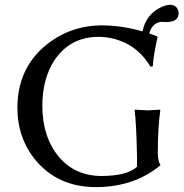

<svg xmlns="http://www.w3.org/2000/svg" viewBox="-20 -763 758 793"><path d="M682.1 -743.2Q711.4 -743.2 717.3 -713.9Q717.8 -710 717.8 -707Q716.3 -672.4 668 -671.9Q664.1 -671.9 656.2 -672.4Q649.9 -672.9 647.9 -672.9Q642.1 -672.4 640.1 -671.9Q607.4 -665 596.7 -625L628.9 -612.8L630.9 -609.9Q614.7 -541 610.8 -488.8L601.1 -487.8Q545.4 -582 440.9 -605Q414.1 -610.8 387.2 -610.8Q270.5 -610.8 205.6 -515.1Q155.3 -439 154.8 -327.1Q154.8 -197.3 223.6 -114.7Q290 -36.6 398.9 -36.1Q505.4 -36.6 545.9 -74.2V-117.2Q543 -255.9 536.1 -307.1L538.1 -310.1Q540 -310.1 588.9 -307.1L641.1 -310.1L642.1 -307.1Q632.3 -239.7 631.8 -137.2V-130.9Q632.3 -95.7 642.1 -83V-80.1Q533.7 9.8 376 9.8Q221.7 9.8 128.9 -99.1Q52.2 -190.9 51.8 -316.9Q51.8 -481.9 172.9 -579.1Q271.5 -657.7 400.9 -658.2Q481.9 -658.2 568.8 -633.3Q582 -701.2 641.6 -731.4Q664.1 -742.7 682.1 -743.2Z"/></svg>

Font: Linux Biolinum Capitals O
Style: Small Caps
Weight: 400
Designer: Philipp H. Poll
Foundry: Philipp H. Poll
Version: Version 1.0.4